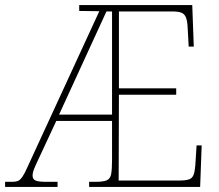

<svg xmlns="http://www.w3.org/2000/svg" viewBox="-23 -734 860 754"><path d="M-3 0V-20H26Q39 -20 47.5 -23.5Q56 -27 64.5 -39Q73 -51 84 -76L367 -690L288 -691V-714H732L738 -551H718L714 -624Q713 -652 707 -666Q701 -680 688.5 -684.5Q676 -689 654 -689H444V-387H669V-362H444L443 -25H679Q706 -25 719 -29.5Q732 -34 737 -47Q742 -60 744 -84L749 -163H769L763 0H327V-20H353Q383 -20 396.5 -26Q410 -32 413.5 -50.5Q417 -69 417 -105V-259H198L129 -111Q117 -86 111 -71Q105 -56 105 -44Q105 -30 117 -25Q129 -20 157 -20H203V0ZM209 -284H417V-689H395Z"/></svg>

Font: Noto Serif Khmer SemiCondensed Thin
Style: Regular
Weight: 250
Width: 4
Designer: Danh Hong and the Monotype Design Team
Foundry: Monotype Imaging Inc.
Version: Version 2.004